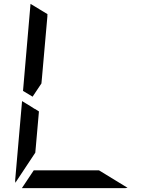

<svg xmlns="http://www.w3.org/2000/svg" viewBox="-20 -981 856 1001"><path d="M100 -507 139 -959Q139 -959 139 -961L228 -907L227 -905V-895L224 -861L217 -782L199 -578L196 -546L150 -477ZM167 -218 164 -185 60 -28Q59 -32 59 -41L95 -454L141 -426L161 -413V-414L183 -400ZM496 -93 645 -2Q637 0 632 0H96H94L156 -93H159H190H326H418Z"/></svg>

Font: DSEG14 Modern Mini
Style: Italic
Weight: 400
Italic angle: -5°
Designer: Keshikan(Twitter:@keshinomi_88pro)
Version: Version 0.46